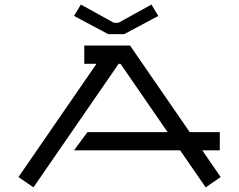

<svg xmlns="http://www.w3.org/2000/svg" viewBox="-20 -800 1050 843"><path d="M675 -730 645 -780 500 -700H480L335 -780L305 -730L455 -650H525ZM350 -600V-520H403.8L61.1 -22.7L126.9 22.7L501 -520H509L715.8 -220H364L305 -140H770.9L883.1 22.7L948.9 -22.7L868.1 -140H945V-220H812.9L551 -600Z"/></svg>

Font: KetosagCBd
Style: Regular
Weight: 500
Designer: gluk
Foundry: gluk
Version: Version 00.0024